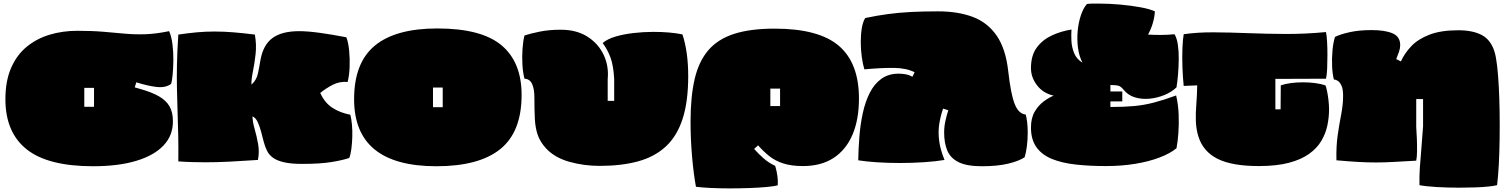

<svg xmlns="http://www.w3.org/2000/svg" viewBox="-20 -888 8359 1066"><path d="M497 35Q246 35 128 -59Q10 -153 10 -337Q10 -438 41.5 -510.5Q73 -583 128.5 -628.5Q184 -674 256 -695.5Q328 -717 409 -717Q492 -717 555.5 -711.5Q619 -706 674.5 -701Q730 -696 788 -698Q846 -700 919 -715Q932 -686 937.5 -642.5Q943 -599 942.5 -554Q942 -509 938.5 -473Q935 -437 930 -422Q898 -399 847 -405.5Q796 -412 737 -431L728 -403Q736 -401 742 -399Q748 -397 752 -396Q821 -377 862 -353.5Q903 -330 921.5 -297Q940 -264 940 -216Q941 -137 888.5 -81Q836 -25 736.5 5Q637 35 497 35ZM448 -295H502V-400H448Z M1659 22Q1596 22 1557 13Q1518 4 1496 -12Q1474 -28 1463 -50Q1452 -72 1445 -98Q1438 -125 1430 -155.5Q1422 -186 1411 -210Q1400 -234 1382 -242Q1382 -213 1393.5 -173Q1405 -133 1413 -88.5Q1421 -44 1412 0Q1322 6 1254.5 9.5Q1187 13 1121 13Q1086 13 1049 12Q1012 11 970 8Q971 -70 969.5 -136.5Q968 -203 966 -264.5Q964 -326 962.5 -390.5Q961 -455 962.5 -529.5Q964 -604 970 -696Q1023 -704 1072 -708.5Q1121 -713 1171 -713Q1222 -713 1277 -708.5Q1332 -704 1395 -696Q1405 -640 1399 -587Q1393 -534 1384 -490Q1375 -446 1376 -418Q1404 -443 1412 -480Q1420 -517 1426 -554Q1441 -639 1493 -677Q1545 -715 1641 -715Q1687 -715 1753.5 -706Q1820 -697 1903 -681Q1914 -653 1918.5 -607Q1923 -561 1921 -514Q1919 -467 1910 -433Q1865 -437 1826 -416.5Q1787 -396 1758 -372Q1783 -317 1825.5 -289.5Q1868 -262 1925 -251Q1931 -229 1934 -196.5Q1937 -164 1936 -129Q1935 -94 1931 -62.5Q1927 -31 1919 -11Q1885 1 1821.5 11.5Q1758 22 1659 22Z M2403 35Q1946 35 1946 -337Q1946 -540 2061.5 -635Q2177 -730 2408 -730Q2653 -730 2764.5 -636.5Q2876 -543 2876 -361Q2876 -156 2758 -60.5Q2640 35 2403 35ZM2384 -293H2438V-402H2384Z M3309 33Q3221 33 3140 10Q3059 -13 3011 -65Q2979 -100 2965.5 -139Q2952 -178 2949.5 -228.5Q2947 -279 2947 -346Q2947 -395 2934 -422.5Q2921 -450 2892 -451Q2883 -485 2880.5 -529Q2878 -573 2881 -616.5Q2884 -660 2892 -691Q2925 -702 2977 -712.5Q3029 -723 3093 -723Q3181 -723 3241.5 -684.5Q3302 -646 3331.5 -583.5Q3361 -521 3354 -449V-328H3390V-449Q3386 -525 3369 -570Q3352 -615 3326 -649Q3351 -671 3396 -684.5Q3441 -698 3496.5 -704.5Q3552 -711 3608 -711Q3701 -711 3769 -697Q3801 -600 3801 -465Q3801 -323 3769.5 -227Q3738 -131 3676 -74Q3614 -17 3522 8Q3430 33 3309 33Z M3844 149Q3831 79 3822.5 -17.5Q3814 -114 3814 -214Q3814 -352 3837 -450Q3860 -548 3913 -609.5Q3966 -671 4056 -700Q4146 -729 4281 -729Q4526 -729 4637.5 -633.5Q4749 -538 4749 -341Q4749 -224 4713 -140Q4677 -56 4608 -11Q4539 34 4438 34Q4373 34 4327.5 19Q4282 4 4249.5 -22.5Q4217 -49 4189 -81L4167 -61Q4192 -33 4220 -8.5Q4248 16 4284 33Q4302 95 4298 141Q4281 146 4238.5 150Q4196 154 4141 156Q4086 158 4029 158Q3974 158 3924.5 155.5Q3875 153 3844 149ZM4257 -299H4311V-396H4257Z M5432 35Q5348 35 5302.5 12.5Q5257 -10 5239.5 -52Q5222 -94 5222 -152Q5222 -185 5229 -216.5Q5236 -248 5245 -276L5216 -285Q5202 -244 5195 -201Q5188 -158 5194 -108.5Q5200 -59 5224 0Q5178 8 5112 12.5Q5046 17 4975 17Q4910 17 4849 13Q4788 9 4745 2Q4746 -63 4751.5 -131Q4757 -199 4770.5 -261Q4784 -323 4809 -372.5Q4834 -422 4873.5 -450.5Q4913 -479 4969 -479Q4989 -479 5008.5 -475.5Q5028 -472 5046 -462L5058 -487Q5012 -510 4945 -511Q4878 -512 4779 -503Q4770 -533 4764.5 -573Q4759 -613 4759 -655Q4759 -697 4765 -732.5Q4771 -768 4784 -788Q4851 -802 4911 -810Q4971 -818 5037.5 -821.5Q5104 -825 5188 -825Q5298 -825 5380 -794.5Q5462 -764 5513 -691Q5564 -618 5578 -491Q5592 -366 5613.5 -311Q5635 -256 5675 -252Q5686 -211 5686 -151Q5686 -114 5681.5 -77.5Q5677 -41 5669 -15Q5638 6 5578 20.5Q5518 35 5432 35Z M6120 34Q6028 34 5952 25.5Q5876 17 5820.5 -5.5Q5765 -28 5734.5 -70.5Q5704 -113 5704 -180Q5704 -233 5725 -268.5Q5746 -304 5775.5 -325.5Q5805 -347 5830 -357Q5772 -370 5738 -414Q5704 -458 5704 -510Q5704 -580 5736 -623.5Q5768 -667 5819.5 -691Q5871 -715 5929 -724Q5927 -699 5928.5 -663Q5930 -627 5943.5 -593.5Q5957 -560 5990 -540Q5971 -576 5965 -623Q5959 -670 5963.5 -717Q5968 -764 5981.5 -804Q5995 -844 6015 -866Q6031 -868 6048 -868Q6065 -868 6083 -868Q6140 -868 6200.5 -862.5Q6261 -857 6312.5 -847.5Q6364 -838 6392 -825Q6390 -791 6380 -758Q6370 -725 6354 -696Q6389 -694 6425.5 -694Q6462 -694 6501 -698Q6514 -677 6519.5 -640Q6525 -603 6524.5 -559.5Q6524 -516 6520.5 -474.5Q6517 -433 6512 -403Q6485 -377 6445 -360.5Q6405 -344 6362 -340Q6319 -336 6281 -347.5Q6243 -359 6218 -390Q6202 -410 6186 -413Q6170 -416 6145 -416V-380H6211V-325H6145V-294Q6218 -294 6274.5 -299Q6331 -304 6386.5 -318.5Q6442 -333 6510 -358Q6522 -306 6524 -252Q6526 -198 6522.5 -149.5Q6519 -101 6512 -65Q6477 -36 6418 -13.5Q6359 9 6283 21.5Q6207 34 6120 34Z M6969 34Q6820 34 6739.5 -6.5Q6659 -47 6633 -132Q6621 -172 6619.5 -215.5Q6618 -259 6622 -308Q6626 -357 6627 -414L6552 -411Q6547 -459 6545 -515Q6543 -571 6545 -620.5Q6547 -670 6552 -698Q6627 -709 6717 -708.5Q6807 -708 6908 -704Q7009 -700 7118.5 -699.5Q7228 -699 7342 -710Q7346 -692 7348 -657.5Q7350 -623 7350 -583.5Q7350 -544 7348.5 -508Q7347 -472 7342 -451L7061 -450V-281H7090L7091 -414Q7113 -422 7145.5 -426.5Q7178 -431 7214 -431Q7250 -431 7283 -426.5Q7316 -422 7339 -414Q7342 -409 7347 -386.5Q7352 -364 7355.5 -335Q7359 -306 7359 -280Q7359 -236 7349.5 -191Q7340 -146 7316 -105.5Q7292 -65 7248 -33.5Q7204 -2 7135.5 16Q7067 34 6969 34Z M7861 140Q7860 90 7863 44Q7866 -2 7871 -56.5Q7876 -111 7881 -187V-338H7843V-183Q7845 -156 7846.5 -119Q7848 -82 7847.5 -48Q7847 -14 7843 4Q7772 8 7719 11Q7666 14 7618.5 14Q7571 14 7519.5 11Q7468 8 7400 2Q7398 -75 7407 -137.5Q7416 -200 7426.5 -253.5Q7437 -307 7437 -357Q7437 -393 7428 -412.5Q7419 -432 7407 -439.5Q7395 -447 7386 -446Q7378 -476 7376 -519.5Q7374 -563 7378 -607.5Q7382 -652 7392 -683Q7419 -697 7472 -709Q7525 -721 7595 -721Q7669 -721 7711.5 -703Q7754 -685 7754 -637Q7754 -620 7747.5 -601Q7741 -582 7732 -560L7758 -547Q7778 -592 7815.5 -631.5Q7853 -671 7916.5 -695.5Q7980 -720 8077 -720Q8156 -720 8206 -694Q8256 -668 8277 -603Q8286 -575 8292 -523.5Q8298 -472 8301.5 -405Q8305 -338 8306 -263.5Q8307 -189 8306 -115Q8305 -41 8301.5 25Q8298 91 8292 140Q8277 144 8245 147.5Q8213 151 8170.5 152.5Q8128 154 8082 154Q8018 154 7957.5 150.5Q7897 147 7861 140Z"/></svg>

Font: Oi
Style: Regular
Weight: 400
Designer: Kostas Bartsokas, Mohamad Dakak
Foundry: Foundry5
Version: Version 4.000